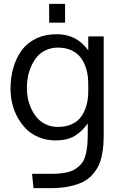

<svg xmlns="http://www.w3.org/2000/svg" viewBox="-20 -723 620 988"><path d="M314.9 -703.1V-606.4H232.9V-703.1ZM277.8 -69.8Q319.3 -69.8 350.6 -84.5Q381.8 -99.1 399.4 -125Q417 -150.9 425.5 -182.6Q434.1 -214.4 434.1 -252V-291.5Q434.1 -330.6 425.3 -363.5Q416.5 -396.5 398.2 -422.6Q379.9 -448.7 349.4 -463.4Q318.8 -478 278.3 -478Q244.6 -478 217 -465.3Q189.5 -452.6 171.6 -431.9Q153.8 -411.1 141.4 -383.5Q128.9 -356 123.5 -327.6Q118.2 -299.3 118.2 -270.5Q118.2 -242.2 124 -214.4Q129.9 -186.5 142.6 -160.2Q155.3 -133.8 173.3 -114Q191.4 -94.2 218.5 -82Q245.6 -69.8 277.8 -69.8ZM152.3 245.1 145 171.4H244.6Q286.1 171.4 316.9 165.5Q347.7 159.7 368.2 146.2Q388.7 132.8 401.4 116.5Q414.1 100.1 420.7 74Q427.2 47.9 429.4 22.2Q431.6 -3.4 431.6 -40.5V-87.9Q402.3 -45.9 363.8 -23.2Q325.2 -0.5 265.6 -0.5Q219.7 -0.5 180.9 -16.4Q142.1 -32.2 115.5 -58.6Q88.9 -85 70.1 -119.6Q51.3 -154.3 42.7 -191.4Q34.2 -228.5 34.2 -266.1Q34.2 -324.7 48.6 -374.5Q63 -424.3 91.3 -463.4Q119.6 -502.4 165.8 -524.7Q211.9 -546.9 271.5 -546.9Q324.2 -546.9 363.5 -526.6Q402.8 -506.3 434.1 -464.4V-535.6H513.7V-38.6Q513.7 -4.4 512 21.2Q510.3 46.9 503.7 78.1Q497.1 109.4 485.8 131.8Q474.6 154.3 454.3 177Q434.1 199.7 406 213.6Q377.9 227.5 336.4 236.3Q294.9 245.1 242.7 245.1Z"/></svg>

Font: Oxygen
Style: Regular
Weight: 400
Designer: Vernon Adams
Foundry: Vernon Adams
Version: Version Release 0.2.3 webfont; ttfautohint (v0.93.3-1d66) -l